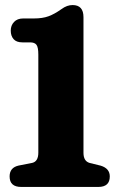

<svg xmlns="http://www.w3.org/2000/svg" viewBox="-20 -739 464 759"><path d="M68.5 -571.5Q45 -571.5 33.8 -584.2Q22.5 -597 22.5 -618Q22.5 -638.5 35.5 -652.2Q48.5 -666 71.5 -666H113.5Q148.5 -666 172 -674.8Q195.5 -683.5 221.5 -702Q234.5 -711.5 245.2 -715.2Q256 -719 267 -719Q310 -719 310 -671V-135Q310 -102 334 -95L378.5 -84Q414 -73 414 -41.5Q414 0 368.5 0H64Q18 0 18 -41.5Q18 -76.5 53.5 -84.5L107 -95Q131.5 -100.5 131.5 -135.5V-523.5Q131.5 -552 124.2 -561.8Q117 -571.5 99 -571.5Z"/></svg>

Font: Fraunces 144pt SuperSoft
Style: Bold
Weight: 700
Version: Version 1.000;[b76b70a41]